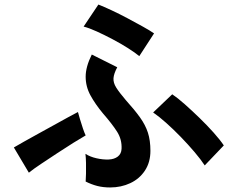

<svg xmlns="http://www.w3.org/2000/svg" viewBox="-20 -817 1040 845"><path d="M465 8Q434 8 408.5 1.5Q383 -5 357 -18Q358 -30 358.5 -53Q359 -76 358.5 -100Q358 -124 356 -140Q376 -127 404.5 -120.5Q433 -114 458 -115Q483 -116 498.5 -128Q514 -140 515 -162Q517 -203 495.5 -237Q474 -271 433 -318Q399 -359 378 -397.5Q357 -436 357 -479.5Q357 -523 384 -577L496 -521Q481 -493 479.5 -473Q478 -453 491.5 -431.5Q505 -410 534 -376Q572 -334 596 -300.5Q620 -267 631 -233Q642 -199 642 -153Q642 -103 618 -66.5Q594 -30 553.5 -11Q513 8 465 8ZM881 -89Q864 -115 836 -148Q808 -181 775.5 -214.5Q743 -248 711 -276.5Q679 -305 654 -322L738 -402Q762 -386 793.5 -358Q825 -330 858.5 -297.5Q892 -265 920.5 -233Q949 -201 965 -177ZM107 -57 41 -168Q56 -177 84.5 -193Q113 -209 147.5 -228Q182 -247 216.5 -266Q251 -285 279 -300.5Q307 -316 323 -324Q326 -313 332 -292.5Q338 -272 345 -251.5Q352 -231 357 -221Q336 -209 303 -188.5Q270 -168 233 -143.5Q196 -119 162 -96.5Q128 -74 107 -57ZM593 -570Q575 -585 543.5 -605Q512 -625 476 -644Q440 -663 406 -678.5Q372 -694 348 -700L413 -797Q436 -788 470.5 -772Q505 -756 541.5 -736.5Q578 -717 609.5 -699.5Q641 -682 658 -670Z"/></svg>

Font: Zen Kaku Gothic New
Style: Bold
Weight: 700
Designer: Yoshimichi Ohira
Foundry: Positype
Version: Version 1.002